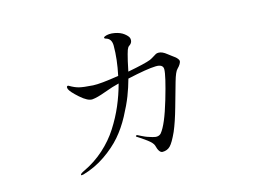

<svg xmlns="http://www.w3.org/2000/svg" viewBox="-84 -753 1169 880"><g transform="rotate(-15 500.5 -313.0)"><path d="M727 -451Q733 -446 743.5 -438.5Q754 -431 759 -427Q764 -423 769 -416.5Q774 -410 773.5 -405Q773 -400 768.5 -392Q764 -384 754 -374Q743 -364 730 -318.5Q717 -273 698.5 -207Q680 -141 662 -99Q641 -53 626.5 -38.5Q612 -24 590 -24Q573 -24 564 -61Q560 -74 536 -92Q525 -100 512 -109Q499 -118 492 -122Q488 -125 492 -128Q495 -129 498 -128Q498 -128 514 -120Q530 -112 539 -109Q548 -106 562.5 -101.5Q577 -97 587 -99Q597 -101 603 -108Q631 -142 663 -250.5Q695 -359 695 -388Q695 -412 660 -411Q619 -410 525 -389Q514 -349 499.5 -311.5Q485 -274 459 -225.5Q433 -177 400.5 -139.5Q368 -102 319.5 -68.5Q271 -35 213 -18Q200 -15 201 -19Q201 -25 221 -34Q274 -59 317.5 -98Q361 -137 391 -184Q421 -231 441.5 -279Q462 -327 476 -379Q446 -372 405.5 -357Q365 -342 342 -340Q320 -338 285 -369Q250 -400 244 -415Q241 -424 244.5 -427.5Q248 -431 254 -427Q276 -414 295.5 -409Q315 -404 361 -401Q395 -399 483 -413Q499 -488 499 -552Q499 -586 472 -593Q467 -594 466 -597.5Q465 -601 471 -604Q490 -612 518 -607Q545 -602 561.5 -589Q578 -576 581 -566Q586 -545 567 -533Q561 -529 556.5 -517Q552 -505 543 -467Q543 -465 533 -420Q617 -436 642 -446Q653 -451 662 -457Q671 -463 676 -465.5Q681 -468 689 -468Q706 -468 727 -451Z"/></g></svg>

Font: TsukuhouMincho
Style: Regular
Weight: 400
Designer: Iose
Foundry: Typographish
Version: Version 1.001; ttfautohint (v1.8.3)